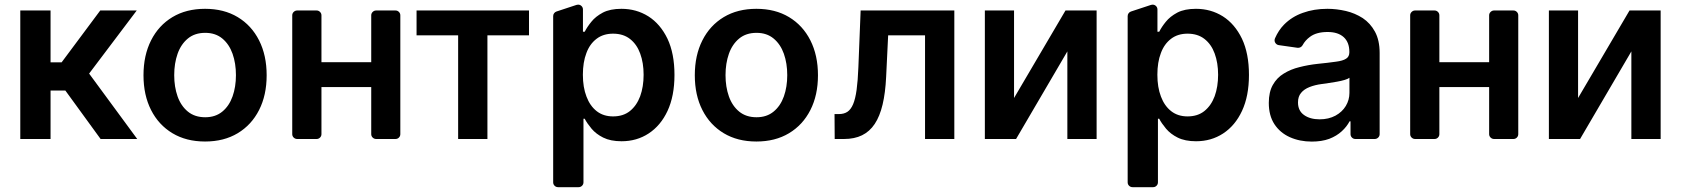

<svg xmlns="http://www.w3.org/2000/svg" viewBox="-20 -590 7135 815"><path d="M66.1 -545.5H194.6V-325.3H241.5L405.5 -545.5H560.4L358.3 -277.7L562.5 0H407L257.5 -205.6H194.6V0H66.1Z M589.1 -270.6Q589.1 -355.1 621.3 -418.7Q653.4 -482.2 712 -517.4Q770.6 -552.6 850.5 -552.6Q930.4 -552.6 989 -517.4Q1047.6 -482.2 1079.7 -418.7Q1111.9 -355.1 1111.9 -270.6Q1111.9 -186.1 1079.7 -122.9Q1047.6 -59.7 989 -24.5Q930.4 10.7 850.5 10.7Q770.6 10.7 712 -24.5Q653.4 -59.7 621.3 -122.9Q589.1 -186.1 589.1 -270.6ZM981.5 -271Q981.5 -321 967.2 -361.7Q952.8 -402.3 923.7 -426.5Q894.5 -450.6 851.2 -450.6Q806.8 -450.6 777.5 -426.5Q748.2 -402.3 733.8 -361.7Q719.5 -321 719.5 -271Q719.5 -221.2 733.8 -180.8Q748.2 -140.3 777.5 -116.3Q806.8 -92.3 851.2 -92.3Q894.5 -92.3 923.7 -116.3Q952.8 -140.3 967.2 -180.8Q981.5 -221.2 981.5 -271Z M1220.5 -20.6V-524.9Q1220.5 -533.4 1226.7 -539.4Q1233 -545.5 1241.5 -545.5H1323.9Q1332.4 -545.5 1338.4 -539.4Q1344.5 -533.4 1344.5 -524.9V-326H1555.8V-524.9Q1555.8 -533.4 1562 -539.4Q1568.2 -545.5 1576.7 -545.5H1658.7Q1667.3 -545.5 1673.3 -539.4Q1679.3 -533.4 1679.3 -524.9V-20.6Q1679.3 -12.1 1673.3 -6Q1667.3 0 1658.7 0H1576.7Q1568.2 0 1562 -6Q1555.8 -12.1 1555.8 -20.6V-220.5H1344.5V-20.6Q1344.5 -12.1 1338.4 -6Q1332.4 0 1323.9 0H1241.5Q1233 0 1226.7 -6Q1220.5 -12.1 1220.5 -20.6Z M1924.7 -440H1748.2V-545.5H2225.5V-440H2049V0H1924.7Z M2328.1 183.9V-521.7Q2328.1 -528.4 2332 -533.7Q2335.9 -539.1 2342.3 -541.2L2427.2 -569.2Q2430.4 -570.3 2433.9 -570.3Q2442.5 -570.3 2448.5 -564.3Q2454.5 -558.2 2454.5 -549.7V-455.3H2462Q2472.7 -476.2 2490.1 -497.5Q2507.8 -519.9 2539.1 -536.6Q2570 -552.6 2617.9 -552.6Q2681.1 -552.6 2732.2 -520.6Q2783 -488.3 2813.2 -425.8Q2843 -362.9 2843 -272Q2843 -182.5 2813.6 -119.3Q2784.4 -56.8 2733.3 -23.4Q2682.9 9.6 2618.3 9.6Q2571.7 9.6 2540.5 -6Q2510.3 -21 2491.1 -43.7Q2471.9 -66.8 2462 -85.9H2456.7V183.9Q2456.7 192.5 2450.6 198.5Q2444.6 204.5 2436.1 204.5H2349.1Q2340.2 204.5 2334.2 198.5Q2328.1 192.5 2328.1 183.9ZM2469.5 -180Q2484.4 -140.3 2513.1 -117.9Q2541.5 -95.9 2582.4 -95.9Q2625.4 -95.9 2653.8 -118.6Q2682.5 -141.7 2697.4 -181.5Q2712 -221.9 2712 -272.7Q2712 -323.2 2697.4 -362.9Q2683.2 -402 2654.1 -424.7Q2625.4 -447.1 2582.4 -447.1Q2540.8 -447.1 2512.4 -425.4Q2483.3 -403.4 2469.1 -364.7Q2454.2 -326 2454.2 -272.7Q2454.2 -219.5 2469.5 -180Z M2929.3 -270.6Q2929.3 -355.1 2961.5 -418.7Q2993.6 -482.2 3052.2 -517.4Q3110.8 -552.6 3190.7 -552.6Q3270.6 -552.6 3329.2 -517.4Q3387.8 -482.2 3419.9 -418.7Q3452.1 -355.1 3452.1 -270.6Q3452.1 -186.1 3419.9 -122.9Q3387.8 -59.7 3329.2 -24.5Q3270.6 10.7 3190.7 10.7Q3110.8 10.7 3052.2 -24.5Q2993.6 -59.7 2961.5 -122.9Q2929.3 -186.1 2929.3 -270.6ZM3321.7 -271Q3321.7 -321 3307.4 -361.7Q3293 -402.3 3263.8 -426.5Q3234.7 -450.6 3191.4 -450.6Q3147 -450.6 3117.7 -426.5Q3088.4 -402.3 3074 -361.7Q3059.7 -321 3059.7 -271Q3059.7 -221.2 3074 -180.8Q3088.4 -140.3 3117.7 -116.3Q3147 -92.3 3191.4 -92.3Q3234.7 -92.3 3263.8 -116.3Q3293 -140.3 3307.4 -180.8Q3321.7 -221.2 3321.7 -271Z M3522.4 -105.8H3541.2Q3562.5 -105.8 3577.1 -115.4Q3591.6 -125 3601.2 -147.5Q3610.8 -170.1 3616.1 -208.5Q3621.4 -246.8 3623.6 -304L3633.2 -545.5H4030.9V0H3906.6V-440H3750L3741.5 -264.2Q3738.3 -196 3726.4 -146.1Q3714.5 -96.2 3693 -63.9Q3671.5 -31.6 3639.2 -15.8Q3606.9 0 3562.9 0H3523.1Z M4160.5 -545.5H4284.4V-174L4502.8 -545.5H4634.9V0H4510.7V-371.8L4293 0H4160.5Z M4766.7 183.9V-521.7Q4766.7 -528.4 4770.6 -533.7Q4774.5 -539.1 4780.9 -541.2L4865.8 -569.2Q4869 -570.3 4872.5 -570.3Q4881 -570.3 4887.1 -564.3Q4893.1 -558.2 4893.1 -549.7V-455.3H4900.6Q4911.2 -476.2 4928.6 -497.5Q4946.4 -519.9 4977.6 -536.6Q5008.5 -552.6 5056.5 -552.6Q5119.7 -552.6 5170.8 -520.6Q5221.6 -488.3 5251.8 -425.8Q5281.6 -362.9 5281.6 -272Q5281.6 -182.5 5252.1 -119.3Q5223 -56.8 5171.9 -23.4Q5121.4 9.6 5056.8 9.6Q5010.3 9.6 4979 -6Q4948.9 -21 4929.7 -43.7Q4910.5 -66.8 4900.6 -85.9H4895.2V183.9Q4895.2 192.5 4889.2 198.5Q4883.2 204.5 4874.6 204.5H4787.6Q4778.8 204.5 4772.7 198.5Q4766.7 192.5 4766.7 183.9ZM4908 -180Q4922.9 -140.3 4951.7 -117.9Q4980.1 -95.9 5021 -95.9Q5063.9 -95.9 5092.3 -118.6Q5121.1 -141.7 5136 -181.5Q5150.6 -221.9 5150.6 -272.7Q5150.6 -323.2 5136 -362.9Q5121.8 -402 5092.7 -424.7Q5063.9 -447.1 5021 -447.1Q4979.4 -447.1 4951 -425.4Q4921.9 -403.4 4907.7 -364.7Q4892.8 -326 4892.8 -272.7Q4892.8 -219.5 4908 -180Z M5454.9 -7.8Q5413.4 -26.6 5389.6 -62.9Q5365.8 -99.4 5365.8 -153.1Q5365.8 -199.2 5382.8 -229.4Q5399.9 -259.9 5429.3 -277.7Q5459.2 -296.2 5495.7 -305Q5533 -314.6 5572.8 -318.9Q5616.5 -323.2 5650.6 -328.1Q5680 -331.7 5693.9 -340.9Q5707.7 -349.4 5707.7 -367.9V-370Q5707.7 -410.2 5683.9 -432.2Q5659.8 -454.2 5615.4 -454.2Q5567.8 -454.2 5540.5 -433.6Q5520.2 -418.7 5509.2 -398.1Q5506 -392.4 5500.2 -389.4Q5494.3 -386.4 5487.9 -387.1L5408.4 -398.4Q5400.6 -399.5 5395.4 -405.5Q5390.3 -411.6 5390.3 -419Q5390.3 -422.6 5392 -427.2Q5407 -461.6 5430.4 -485.4Q5463.8 -519.2 5510.3 -535.5Q5557.2 -552.6 5614.7 -552.6Q5653.1 -552.6 5693.2 -543.3Q5731.2 -534.4 5764.6 -513.1Q5796.9 -491.5 5816.4 -455.6Q5836.3 -419 5836.3 -365.1V-20.6Q5836.3 -12.1 5830.1 -6Q5823.9 0 5815.3 0H5733.3Q5724.8 0 5718.8 -6Q5712.7 -12.1 5712.7 -20.6V-74.9H5708.5Q5697.1 -52.6 5675.4 -32.7Q5653.8 -12.8 5622.5 -0.7Q5590.6 11 5548.3 11Q5496.8 11 5454.9 -7.8ZM5515.6 -101.6Q5541.2 -83.5 5581.7 -83.5Q5619.7 -83.5 5648.8 -99.1Q5677.2 -114.7 5692.5 -139.9Q5708.1 -165.8 5708.1 -195.7V-259.9Q5701.3 -254.6 5687.5 -250.7Q5673.3 -246.4 5655.5 -243.3L5620.4 -237.6L5590.2 -233.3Q5561.1 -229.4 5538.7 -220.5Q5515.3 -211.3 5502.8 -195.7Q5489.7 -180.4 5489.7 -155.2Q5489.7 -119.7 5515.6 -101.6Z M5965.9 -20.6V-524.9Q5965.9 -533.4 5972.1 -539.4Q5978.3 -545.5 5986.9 -545.5H6069.2Q6077.8 -545.5 6083.8 -539.4Q6089.8 -533.4 6089.8 -524.9V-326H6301.1V-524.9Q6301.1 -533.4 6307.4 -539.4Q6313.6 -545.5 6322.1 -545.5H6404.1Q6412.6 -545.5 6418.7 -539.4Q6424.7 -533.4 6424.7 -524.9V-20.6Q6424.7 -12.1 6418.7 -6Q6412.6 0 6404.1 0H6322.1Q6313.6 0 6307.4 -6Q6301.1 -12.1 6301.1 -20.6V-220.5H6089.8V-20.6Q6089.8 -12.1 6083.8 -6Q6077.8 0 6069.2 0H5986.9Q5978.3 0 5972.1 -6Q5965.9 -12.1 5965.9 -20.6Z M6554.7 -545.5H6678.6V-174L6897 -545.5H7029.1V0H6904.8V-371.8L6687.1 0H6554.7Z"/></svg>

Font: DeltaSans SemiBold
Style: Regular
Weight: 600
Designer: Rasmus Andersson
Foundry: rsms
Version: Version 3.012